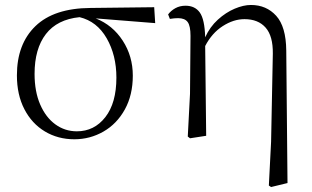

<svg xmlns="http://www.w3.org/2000/svg" viewBox="-20 -546 1256 772"><path d="M48 -243Q48 -369 122.5 -441Q197 -513 344 -514L600 -517L604 -453L365 -472Q433 -445 473.5 -382.5Q514 -320 514 -242Q514 -164 482 -106Q450 -48 396 -17Q342 14 279 14Q213 14 160.5 -17.5Q108 -49 78 -107Q48 -165 48 -243ZM119 -249Q119 -178 141.5 -126Q164 -74 202.5 -46Q241 -18 289 -18Q359 -18 403.5 -75Q448 -132 448 -234Q448 -324 409 -392Q370 -460 300 -477Q210 -468 164.5 -409Q119 -350 119 -249Z M963 -469Q919 -469 875.5 -441Q832 -413 805 -361L809 0L744 10L735 3L744 -169L746 -402Q746 -442 734.5 -457.5Q723 -473 696 -473Q681 -473 663 -470L656 -488Q667 -503 685 -513Q703 -523 726 -523Q764 -523 783.5 -495.5Q803 -468 805 -396Q824 -438 856 -467Q888 -496 923.5 -511Q959 -526 989 -526Q1051 -526 1090.5 -482.5Q1130 -439 1131 -343L1136 190L1070 206L1061 200L1070 24L1077 -330Q1078 -401 1048 -435Q1018 -469 963 -469Z"/></svg>

Font: GL-CurulMinamoto Light
Style: Regular
Weight: 300
Designer: Eunice (kana); Ryoko NISHIZUKA 西塚涼子 (ideographs); Frank Grießhammer (Latin, Greek & Cyrillic); Wenlong ZHANG
Foundry: Gutenberg Labo; Adobe
Version: Version 1.002